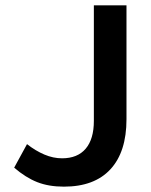

<svg xmlns="http://www.w3.org/2000/svg" viewBox="-20 -688 566 718"><path d="M219 10Q162 10 119 -7Q76 -24 33 -61L81 -149Q113 -124 146 -110Q179 -96 212 -96Q270 -96 300.5 -132Q331 -168 331 -236V-668H453V-242Q453 -120 393 -55Q333 10 219 10Z"/></svg>

Font: Gantari SemiBold
Style: Regular
Weight: 600
Designer: Anugrah Pasau
Foundry: Lafontype
Version: Version 1.000; ttfautohint (v1.8.3)